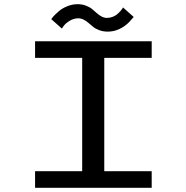

<svg xmlns="http://www.w3.org/2000/svg" viewBox="-20 -897 890 917"><path d="M494.5 -746Q473 -746 455 -752.5Q437 -759 425.2 -768.5Q413.5 -778 403 -787.2Q392.5 -796.5 380 -803Q367.5 -809.5 354 -809.5Q331.5 -809.5 312 -797.2Q292.5 -785 284 -773L275.5 -760.5L225 -805.5Q227.5 -810 236.2 -819.8Q245 -829.5 260.8 -843.2Q276.5 -857 300.8 -867Q325 -877 350.5 -877Q372 -877 390 -870.2Q408 -863.5 419.8 -853.8Q431.5 -844 442 -834.5Q452.5 -825 465 -818.2Q477.5 -811.5 491.5 -811.5Q505.5 -811.5 518.5 -816.8Q531.5 -822 540 -829.2Q548.5 -836.5 555 -843.8Q561.5 -851 564.5 -856L567.5 -861.5L618.5 -816Q597.5 -790 580.5 -777Q540.5 -746 494.5 -746ZM704.5 -620.5H478V-79.5H704.5V0H147.5V-79.5H372.5V-620.5H147.5V-700H704.5Z"/></svg>

Font: League Mono Wide
Style: Regular
Weight: 400
Width: 8
Designer: Tyler Finck
Foundry: The League of Moveable Type / Tyler Finck
Version: Version 2.210